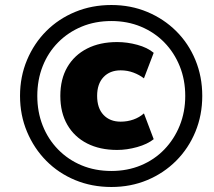

<svg xmlns="http://www.w3.org/2000/svg" viewBox="-20 -736 855 767"><path d="M425 11Q347 11 280.5 -16.5Q214 -44 165 -93.5Q116 -143 88 -209.5Q60 -276 60 -353Q60 -430 88 -496.5Q116 -563 165 -612Q214 -661 280.5 -688.5Q347 -716 425 -716Q502 -716 568 -688.5Q634 -661 683.5 -612Q733 -563 760.5 -496.5Q788 -430 788 -353Q788 -276 760.5 -209.5Q733 -143 683.5 -93.5Q634 -44 568 -16.5Q502 11 425 11ZM448 -137Q379 -137 328 -163Q277 -189 249 -237.5Q221 -286 221 -353Q221 -420 249 -468Q277 -516 328 -542Q379 -568 448 -568Q488 -568 528.5 -557Q569 -546 594 -525L555 -423Q537 -437 513 -446Q489 -455 462 -455Q419 -455 393.5 -428Q368 -401 368 -353Q368 -304 393.5 -277Q419 -250 462 -250Q489 -250 513 -258.5Q537 -267 555 -283L594 -180Q569 -160 528 -148.5Q487 -137 448 -137ZM425 -53Q489 -53 543 -75.5Q597 -98 636.5 -139Q676 -180 698 -234.5Q720 -289 720 -353Q720 -417 698 -471.5Q676 -526 636.5 -566.5Q597 -607 543 -629.5Q489 -652 425 -652Q360 -652 306 -629.5Q252 -607 212 -566.5Q172 -526 150.5 -471.5Q129 -417 129 -353Q129 -289 150.5 -234.5Q172 -180 212 -139Q252 -98 306 -75.5Q360 -53 425 -53Z"/></svg>

Font: Nunito Sans 11pt Black
Style: Italic
Weight: 900
Italic angle: -9°
Version: Version 3.101;gftools[0.9.27]